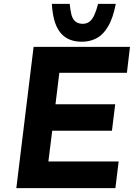

<svg xmlns="http://www.w3.org/2000/svg" viewBox="-20 -980 707 1000"><path d="M155 -736H657L641 -601H289L269 -437H580L563 -299H252L232 -139H598L581 0H65ZM394 -763Q359 -765 333 -778.5Q307 -792 289.5 -816.5Q272 -841 262.5 -876.5Q253 -912 250 -960H343Q346 -929 351.5 -906Q357 -883 370 -870.5Q383 -858 406 -856Q429 -855 444.5 -866Q460 -877 471 -901Q482 -925 491 -960H583Q569 -886 542.5 -841.5Q516 -797 478.5 -778.5Q441 -760 394 -763Z"/></svg>

Font: Josefin Sans Thin
Style: Bold Italic
Weight: 700
Italic angle: -7°
Version: Version 2.000